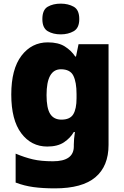

<svg xmlns="http://www.w3.org/2000/svg" viewBox="-20 -796 683 1056"><path d="M243 -563Q301 -563 336.5 -540.5Q372 -518 394 -485H398L412 -553H577V1Q577 118 504.5 179Q432 240 282 240Q215 240 164 233Q113 226 66 208V49Q116 70 161 80.5Q206 91 271 91Q386 91 386 9V-1Q386 -30 392 -70H386Q367 -37 332 -13.5Q297 10 240 10Q152 10 97 -63Q42 -136 42 -276Q42 -416 98 -489.5Q154 -563 243 -563ZM315 -415Q236 -415 236 -273Q236 -201 256 -169.5Q276 -138 318 -138Q365 -138 383 -167.5Q401 -197 401 -256V-279Q401 -344 383.5 -379.5Q366 -415 315 -415ZM314 -776Q355 -776 385.5 -759Q416 -742 416 -691Q416 -642 385.5 -624.5Q355 -607 314 -607Q272 -607 242.5 -624.5Q213 -642 213 -691Q213 -742 242.5 -759Q272 -776 314 -776Z"/></svg>

Font: Noto Sans Gurmukhi UI Black
Style: Regular
Weight: 900
Designer: Jelle Bosma - Monotype Design Team
Foundry: Monotype Imaging Inc.
Version: Version 2.004; ttfautohint (v1.8.4.7-5d5b)